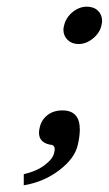

<svg xmlns="http://www.w3.org/2000/svg" viewBox="-20 -431 324 572"><path d="M170.9 -355Q176.3 -378.4 196 -394.8Q215.8 -411.1 238.8 -411.1Q259.3 -411.1 271.7 -399.2Q284.2 -387.2 284.2 -368.2Q284.2 -364.7 282.2 -355Q276.9 -332.5 256.8 -316.2Q236.8 -299.8 213.9 -299.8Q194.3 -299.8 181.6 -312Q168.9 -324.2 168.9 -342.8Q168.9 -347.2 170.9 -355ZM166 -102.1Q217.8 -102.1 217.8 -44.9Q217.8 -25.4 211.9 0Q203.6 39.6 157.7 75.2Q111.8 110.8 50.8 121.1V87.9Q89.4 79.1 113.5 60.5Q137.7 42 141.1 24.9Q143.1 17.1 143.1 14.2Q143.1 0 128.9 0Q96.2 -6.8 96.2 -35.2Q96.2 -43.9 98.1 -49.8Q102.5 -72.8 120.6 -87.4Q138.7 -102.1 166 -102.1Z"/></svg>

Font: Linux Libertine
Style: Bold Italic
Weight: 700
Italic angle: -11.5°
Designer: Philipp H. Poll
Foundry: Philipp H. Poll
Version: Version 4.0.5